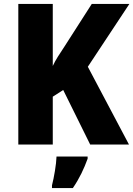

<svg xmlns="http://www.w3.org/2000/svg" viewBox="-20 -734 677 975"><path d="M635 0 426 -395 637 -714H446L305 -494C284 -462 262 -430 248 -399V-714H73V0H248V-243L301 -277L438 0ZM425 72V61H267C266 100 254 169 244 207V221H350C384 171 406 124 425 72Z"/></svg>

Font: Noto Sans Bengali SemiCondensed ExtraBold
Style: Regular
Weight: 800
Width: 4
Designer: Joana Ranito - Universal Thirst; Jelle Bosma - Monotype Design Team
Foundry: Universal Thirst ehf.
Version: Version 3.000